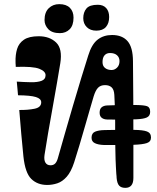

<svg xmlns="http://www.w3.org/2000/svg" viewBox="-20 -886 760 927"><path d="M208 7Q161 7 131.2 -22Q101.5 -51 93 -131Q88 -180.5 82.8 -238.2Q77.5 -296 73 -355Q114.5 -354.5 146.8 -361Q179 -367.5 179 -392Q179 -409.5 153.2 -417.5Q127.5 -425.5 67 -426Q65.5 -444 64 -460.2Q62.5 -476.5 61 -492Q98.5 -489.5 130 -489Q161.5 -488.5 180.8 -495.8Q200 -503 200 -523Q200 -542 169.5 -554Q139 -566 56 -563Q56 -567.5 55.8 -571.5Q55.5 -575.5 55.2 -579.2Q55 -583 55 -587Q54 -621.5 62.5 -649.5Q71 -677.5 95.5 -694.2Q120 -711 167 -711Q219.5 -711 251 -680.8Q282.5 -650.5 271 -580Q264.5 -540.5 254.8 -484Q245 -427.5 233.8 -365Q222.5 -302.5 212.2 -243.2Q202 -184 195 -138Q191.5 -114 199.2 -101Q207 -88 224 -88Q237.5 -88 245.8 -96Q254 -104 259 -121Q273 -170 292 -236.8Q311 -303.5 332 -374.8Q353 -446 372.5 -510.2Q392 -574.5 406 -618Q422.5 -672 451.2 -694.5Q480 -717 521 -717Q570 -717 595.8 -687.5Q621.5 -658 622 -591Q623 -503.5 623.5 -406.2Q624 -309 624 -211.8Q624 -114.5 624 -27Q624 -3 614.2 9Q604.5 21 585 21Q565.5 21 555.5 10.5Q545.5 0 543 -27Q543 -30 542.8 -33.2Q542.5 -36.5 542.2 -40Q542 -43.5 541.5 -47Q541 -55.5 540.5 -64.2Q540 -73 539.5 -82Q539 -90.5 538.8 -98.8Q538.5 -107 538 -116Q537.5 -143 536.8 -172Q536 -201 536 -230Q536 -240 536 -249.2Q536 -258.5 536 -268Q536 -275.5 536 -282.5Q536 -289.5 536 -297Q536 -329.5 534.8 -366.5Q533.5 -403.5 532 -428Q530.5 -453.5 519 -464.2Q507.5 -475 487 -475Q465.5 -475 453.2 -462.2Q441 -449.5 432 -420Q425.5 -398.5 414.5 -360.2Q403.5 -322 390.2 -276Q377 -230 363.5 -184.5Q350 -139 338 -102Q323 -56 302 -32.5Q281 -9 256.8 -1Q232.5 7 208 7ZM519 -548Q533.5 -548 545.2 -559.5Q557 -571 557 -591Q557 -608.5 545 -619.2Q533 -630 511 -630Q494.5 -630 484.8 -619Q475 -608 475 -586Q475 -567.5 487.2 -557.8Q499.5 -548 519 -548ZM481 -186Q454 -187 438 -194.8Q422 -202.5 422 -221Q422 -243 439 -250.2Q456 -257.5 485 -258Q522 -259 556.2 -259.2Q590.5 -259.5 627 -259Q670.5 -258.5 689.8 -251.2Q709 -244 709 -222Q709 -202 689 -195.2Q669 -188.5 627 -187Q595.5 -186 554 -185.8Q512.5 -185.5 481 -186ZM497 -309Q480.5 -309.5 470.8 -317.5Q461 -325.5 461 -342Q461 -360 471 -368.2Q481 -376.5 499 -377Q542 -379 572.8 -379.2Q603.5 -379.5 637 -379Q675.5 -378.5 690.2 -373.2Q705 -368 705 -346Q705 -326.5 689.2 -319Q673.5 -311.5 638 -310Q602 -308.5 567.2 -308.2Q532.5 -308 497 -309ZM138 -601Q122.5 -600.5 112.8 -607.5Q103 -614.5 102 -631Q101.5 -651.5 109 -660.2Q116.5 -669 135 -671Q143.5 -672 152 -672.8Q160.5 -673.5 168.8 -674Q177 -674.5 185 -675Q198.5 -676 211 -670Q223.5 -664 225 -642Q226.5 -622 216.5 -613.2Q206.5 -604.5 189 -603Q175 -601.5 161.8 -601.2Q148.5 -601 138 -601ZM229 -539Q229 -539 229 -539Q229 -539 229 -539Q229 -539 229 -539Q229 -539 229 -539Q229 -539 229 -539Q229 -539 229 -539Q229 -539 229 -539Q229 -539 229 -539Q229 -539 229 -539Q229 -539 229 -539Q229 -539 229 -539Q229 -539 229 -539ZM344 -223Q344 -223 344 -223Q344 -223 344 -223Q344 -223 344 -223Q344 -223 344 -223Q344 -223 344 -223Q344 -223 344 -223Q344 -223 344 -223Q344 -223 344 -223ZM172 -681Q184 -681 190 -671.2Q196 -661.5 196 -642Q196 -624 189.2 -614Q182.5 -604 169 -604Q164 -604 159 -604Q154 -604 148 -604Q136 -604 131 -614.8Q126 -625.5 126 -641Q126 -681 155 -681Q159.5 -681 163.5 -681Q167.5 -681 172 -681ZM269 -726Q231.5 -726 213.2 -745.2Q195 -764.5 195 -789Q195 -826.5 215.2 -846.2Q235.5 -866 266 -866Q300 -866 317.5 -848.2Q335 -830.5 335 -801Q335 -763 316.2 -744.5Q297.5 -726 269 -726ZM445 -738Q416 -738 399 -755Q382 -772 382 -798Q382 -826.5 397.2 -844.8Q412.5 -863 452 -863Q478.5 -863 492.8 -847Q507 -831 507 -804Q507 -773.5 491.5 -755.8Q476 -738 445 -738Z"/></svg>

Font: Kablammo
Style: Regular
Weight: 400
Designer: Travis Kochel, Lizy Gershenzon, Daria Petrova, Ethan Cohen
Foundry: Vectro Type Foundry
Version: Version 1.002